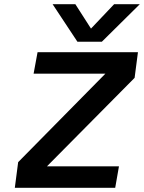

<svg xmlns="http://www.w3.org/2000/svg" viewBox="-20 -900 690 920"><path d="M468 -700H351L232 -880H341L416 -763L527 -880H650ZM160 -650H641L625 -527L205 -103H550L532 0H51L67 -123L485 -547H141Z"/></svg>

Font: Overused Grotesk SemiBold
Style: Italic
Weight: 600
Italic angle: -10°
Version: Version 0.003